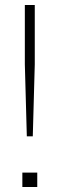

<svg xmlns="http://www.w3.org/2000/svg" viewBox="-20 -753 240 773"><path d="M112 -204H88L80 -494V-733H120V-494ZM130 -58V0H70V-58Z"/></svg>

Font: Kreadon
Style: Regular
Weight: 400
Designer: kohakuno
Foundry: StudioGnu
Version: Version 1.000;Glyphs 3.1.2 (3151)